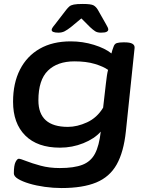

<svg xmlns="http://www.w3.org/2000/svg" viewBox="-20 -738 740 970"><path d="M291 212Q249 212 206 206Q163 200 128 189.5Q93 179 71.5 166Q50 153 50 138Q50 97 58.5 80.5Q67 64 75 64Q83 64 112 75.5Q141 87 185 99Q229 111 282 111Q354 111 396.5 94.5Q439 78 460 38Q481 -2 489 -73Q457 -37 401 -14.5Q345 8 283 8Q169 8 107.5 -53.5Q46 -115 46 -224Q46 -318 81 -386.5Q116 -455 181 -492Q246 -529 337 -529Q398 -529 454.5 -511.5Q511 -494 543 -468Q547 -485 553 -500Q558 -517 570.5 -520.5Q583 -524 601 -524H611Q662 -524 660 -496L616 -75Q605 30 569.5 93Q534 156 466 184Q398 212 291 212ZM323 -97Q370 -97 420 -120Q470 -143 501 -194L515 -316Q518 -340 520 -355Q522 -370 526 -385Q502 -402 459 -415Q416 -428 356 -428Q270 -428 222 -381Q174 -334 174 -231Q174 -97 323 -97ZM275 -573Q241 -573 241 -587Q241 -591 244.5 -597Q248 -603 258 -615L315 -689Q323 -699 330.5 -705.5Q338 -712 353 -715Q368 -718 398 -718Q440 -718 452.5 -711Q465 -704 474 -689L516 -615Q527 -597 527 -589Q527 -582 519 -577.5Q511 -573 490 -573Q472 -573 461 -580Q450 -587 435 -601L391 -645L338 -601Q320 -587 306.5 -580Q293 -573 275 -573Z"/></svg>

Font: Asap Expanded Expanded SemiBold
Style: Italic
Weight: 600
Width: 7
Italic angle: -6°
Designer: Pablo Cosgaya
Foundry: Omnibus-Type
Version: Version 3.001; ttfautohint (v1.8.4.7-5d5b)